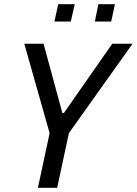

<svg xmlns="http://www.w3.org/2000/svg" viewBox="-20 -897 653 917"><path d="M161 0 217 -261 96 -688H188L278 -357H285L516 -688H613L309 -261L253 0ZM240 -794 258 -877H337L318 -794ZM433 -794 450 -877H529L511 -794Z"/></svg>

Font: Saira Semi Condensed
Style: Italic
Weight: 400
Width: 4
Italic angle: -12°
Designer: Hector Gatti with collaboration of the Omnibus-Type team
Foundry: Omnibus-Type
Version: Version 1.001; ttfautohint (v1.8)